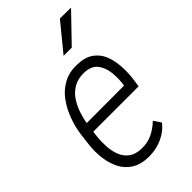

<svg xmlns="http://www.w3.org/2000/svg" viewBox="-232 -824 908 908"><g transform="rotate(-45 222.0 -370.0)"><path d="M193.4 10.3Q142.6 9.3 109.6 -11.7Q76.7 -32.7 59.1 -67.1Q41.5 -101.6 36.1 -143.8Q30.8 -186 35.6 -229L43 -290.5Q48.8 -335.4 65.2 -380.1Q81.5 -424.8 108.2 -461.4Q134.8 -498 174.3 -519.3Q213.9 -540.5 266.1 -538.1Q314.9 -536.6 344.7 -515.6Q374.5 -494.6 388.4 -461.2Q402.3 -427.7 405.3 -386.7Q408.2 -345.7 403.3 -305.2L397 -259.8H70.8L79.6 -310.5L350.1 -311L352.5 -325.2Q356.9 -360.4 352.1 -397.5Q347.2 -434.6 326.9 -460Q306.6 -485.4 262.7 -487.8Q220.7 -489.3 190.9 -472.2Q161.1 -455.1 142.3 -425.8Q123.5 -396.5 112.5 -360.6Q101.6 -324.7 97.2 -290.5L89.8 -229Q86.4 -197.8 88.6 -164.8Q90.8 -131.8 101.8 -104.5Q112.8 -77.1 136 -59.8Q159.2 -42.5 198.2 -41.5Q237.3 -40 269.3 -55.2Q301.3 -70.3 329.1 -97.2L354 -60.5Q334 -35.6 308.3 -20Q282.7 -4.4 253.7 3.2Q224.6 10.7 193.4 10.3ZM248 -612.8 360.4 -750 434.1 -749 302.7 -612.8Z"/></g></svg>

Font: Roboto Condensed Light
Style: Italic
Weight: 300
Italic angle: -12°
Designer: Christian Robertson
Foundry: Google
Version: Version 3.0; 2020